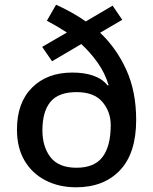

<svg xmlns="http://www.w3.org/2000/svg" viewBox="-20 -785 649 815"><path d="M218 -765Q251 -750 283.5 -732Q316 -714 344 -694L458 -761L499 -701L405 -646Q474 -581 516 -489Q558 -397 558 -276Q558 -135 489.5 -62.5Q421 10 303 10Q230 10 173 -19.5Q116 -49 84 -103.5Q52 -158 52 -235Q52 -349 116 -413Q180 -477 287 -477Q339 -477 377 -463.5Q415 -450 437 -422L441 -424Q425 -476 394.5 -519Q364 -562 325 -598L201 -525L159 -586L264 -647Q224 -673 179 -697ZM305 -394Q228 -394 194 -352.5Q160 -311 160 -232Q160 -162 194.5 -117.5Q229 -73 305 -73Q381 -73 415.5 -119Q450 -165 450 -254Q450 -311 414.5 -352.5Q379 -394 305 -394Z"/></svg>

Font: Noto Sans Kannada Medium
Style: Regular
Weight: 500
Designer: Jelle Bosma - Monotype Design Team
Foundry: Monotype Imaging Inc.
Version: Version 2.005; ttfautohint (v1.8.4.7-5d5b)